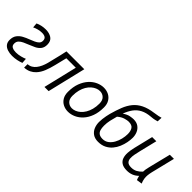

<svg xmlns="http://www.w3.org/2000/svg" viewBox="72 -1604 2443 2443"><g transform="rotate(45 1293.5 -382.0)"><path d="M176 12Q132 12 94 0Q56 -12 33.5 -39Q11 -66 11 -109Q11 -165 37 -200Q63 -235 103 -256.5Q143 -278 184 -293Q220 -307 251 -321Q282 -335 301 -354Q320 -373 320 -402Q320 -437 298.5 -451.5Q277 -466 239 -466Q206 -466 171.5 -457Q137 -448 110 -434L105 -500Q134 -514 170 -522Q206 -530 243 -530Q308 -530 351 -501Q394 -472 394 -406Q394 -355 369.5 -324Q345 -293 307 -274.5Q269 -256 228 -240Q192 -226 159.5 -211Q127 -196 106 -174.5Q85 -153 85 -118Q85 -81 112.5 -67Q140 -53 179 -53Q222 -53 264.5 -64.5Q307 -76 328 -86L333 -18Q304 -6 262 3Q220 12 176 12Z M391 9V-53Q426 -55 453 -71Q480 -87 500 -113Q540 -164 562.5 -249.5Q585 -335 608 -436L626 -518H947L823 0H748L857 -455H687L682 -435Q664 -363 647 -292.5Q630 -222 606 -162Q582 -102 543 -60Q515 -30 478 -12Q441 6 391 9Z M1181 12Q1132 12 1091.5 -8.5Q1051 -29 1027 -69Q1003 -109 1003 -167Q1003 -257 1028.5 -324.5Q1054 -392 1095.5 -437.5Q1137 -483 1188 -506Q1239 -529 1290 -529Q1340 -529 1380 -508.5Q1420 -488 1444 -448.5Q1468 -409 1468 -351Q1468 -261 1443 -193Q1418 -125 1376.5 -79.5Q1335 -34 1284 -11Q1233 12 1181 12ZM1186 -54Q1214 -54 1243.5 -66Q1273 -78 1299.5 -101.5Q1326 -125 1347 -160Q1368 -195 1380.5 -241.5Q1393 -288 1393 -345Q1393 -403 1362 -433Q1331 -463 1285 -463Q1257 -463 1228 -451Q1199 -439 1172 -415.5Q1145 -392 1124 -357Q1103 -322 1091 -275.5Q1079 -229 1079 -172Q1079 -114 1110 -84Q1141 -54 1186 -54Z M1723 12Q1665 12 1627.5 -14Q1590 -40 1572 -83Q1554 -126 1554 -176Q1554 -202 1557.5 -231.5Q1561 -261 1566.5 -290.5Q1572 -320 1579 -346Q1603 -433 1630.5 -503Q1658 -573 1700 -624.5Q1742 -676 1807 -708.5Q1872 -741 1969 -754Q2010 -759 2035 -765Q2060 -771 2079 -776L2076 -709Q2063 -705 2038 -699Q2013 -693 1975 -690Q1895 -684 1840.5 -655.5Q1786 -627 1751 -578.5Q1716 -530 1692 -464Q1742 -498 1781 -505Q1820 -512 1842 -512Q1896 -512 1931 -487Q1966 -462 1983 -422Q2000 -382 2000 -337Q2000 -298 1991 -251Q1982 -204 1962.5 -157.5Q1943 -111 1911 -73Q1879 -35 1832.5 -11.5Q1786 12 1723 12ZM1738 -54Q1784 -54 1818.5 -79.5Q1853 -105 1876 -146Q1899 -187 1910.5 -234.5Q1922 -282 1922 -326Q1922 -379 1900.5 -412.5Q1879 -446 1817 -446Q1795 -446 1754 -434.5Q1713 -423 1668 -385Q1653 -333 1642.5 -285Q1632 -237 1632 -188Q1632 -146 1641 -116Q1650 -86 1673.5 -70Q1697 -54 1738 -54Z M2241 12Q2179 12 2145 -10.5Q2111 -33 2098.5 -71Q2086 -109 2089 -157.5Q2092 -206 2105 -258L2168 -518H2243L2186 -284Q2176 -242 2168 -201.5Q2160 -161 2162.5 -127.5Q2165 -94 2185.5 -74.5Q2206 -55 2252 -55Q2297 -55 2331.5 -73Q2366 -91 2397 -125Q2397 -143 2400.5 -164.5Q2404 -186 2409.5 -208Q2415 -230 2419 -248L2486 -518H2560L2482 -200Q2474 -166 2470.5 -134.5Q2467 -103 2472 -71.5Q2477 -40 2492 -5L2418 6Q2412 -6 2407.5 -21Q2403 -36 2400 -52Q2366 -19 2327 -3.5Q2288 12 2241 12Z"/></g></svg>

Font: Ubuntu Sans
Style: Italic
Weight: 400
Italic angle: -13.5°
Designer: Dalton Maag Ltd
Foundry: Dalton Maag Ltd
Version: Version 1.006